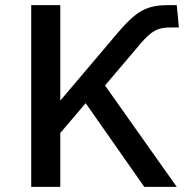

<svg xmlns="http://www.w3.org/2000/svg" viewBox="-20 -731 737 751"><path d="M102.1 0V-710.9H215.8V-337.4L443.4 -606Q477.1 -645.5 504.9 -668.5Q532.7 -691.4 563.2 -701.2Q593.8 -710.9 634.8 -710.9H671.4L679.7 -623.5H646Q620.6 -623.5 601.8 -617.7Q583 -611.8 564 -595.5Q544.9 -579.1 519.5 -548.3L346.7 -344.7L328.6 -343.3L215.8 -210.9V0ZM544.4 0 295.4 -355.5 375 -418.9 671.4 0Z"/></svg>

Font: Monda Medium
Style: Regular
Weight: 500
Designer: Vernon Adams
Foundry: Vernon Adams
Version: Version 2.200